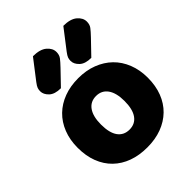

<svg xmlns="http://www.w3.org/2000/svg" viewBox="-214 -875 1014 1014"><g transform="rotate(-45 293.0 -368.0)"><path d="M555 -243Q555 -183 536.5 -135Q518 -87 483.5 -53.5Q449 -20 401 -2Q353 16 293 16Q233 16 185 -1.5Q137 -19 102.5 -52.5Q68 -86 49.5 -134Q31 -182 31 -243Q31 -302 50 -350Q69 -398 103.5 -431.5Q138 -465 186 -483Q234 -501 293 -501Q352 -501 400 -482.5Q448 -464 482.5 -430.5Q517 -397 536 -349Q555 -301 555 -243ZM293 -368Q251 -368 228 -335.5Q205 -303 205 -243Q205 -180 228 -148.5Q251 -117 293 -117Q335 -117 358 -149Q381 -181 381 -243Q381 -303 358 -335.5Q335 -368 293 -368ZM206 -752Q258 -752 284 -730Q310 -708 310 -680Q310 -658 299 -643.5Q288 -629 266 -606L191 -528Q146 -528 124 -549Q102 -570 102 -594Q102 -606 105.5 -616Q109 -626 122 -643ZM433 -752Q485 -752 511 -730Q537 -708 537 -680Q537 -658 526 -643.5Q515 -629 493 -606L418 -528Q373 -528 351 -549Q329 -570 329 -594Q329 -606 332.5 -616Q336 -626 349 -643Z"/></g></svg>

Font: Baloo Da 2 ExtraBold
Style: Regular
Weight: 800
Designer: Noopur Datye, Sulekha Rajkumar and Ek Type
Foundry: Ek Type
Version: Version 1.640;hotconv 1.0.111;makeotfexe 2.5.65597; ttfautoh